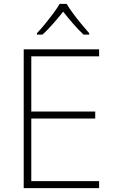

<svg xmlns="http://www.w3.org/2000/svg" viewBox="-20 -968 591 988"><path d="M490 0H102V-714H490V-678H141V-394H470V-358H141V-36H490ZM323 -948Q335 -927 355.5 -899.5Q376 -872 398.5 -844.5Q421 -817 439 -797V-790H410Q383 -815 355 -847.5Q327 -880 305 -908Q283 -880 254.5 -847.5Q226 -815 199 -790H170V-797Q189 -817 211.5 -844.5Q234 -872 254.5 -899.5Q275 -927 287 -948Z"/></svg>

Font: Noto Sans Kannada ExtraLight
Style: Regular
Weight: 200
Designer: Jelle Bosma - Monotype Design Team
Foundry: Monotype Imaging Inc.
Version: Version 2.005; ttfautohint (v1.8.4.7-5d5b)